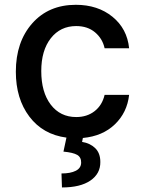

<svg xmlns="http://www.w3.org/2000/svg" viewBox="-20 -573 607 811"><path d="M330.1 9.8 326.7 26.4Q360.4 31.7 382.1 52.7Q403.8 73.7 403.8 111.3Q404.3 160.6 361.8 189.7Q319.3 218.8 241.7 218.8L239.7 159.7Q277.8 159.7 300 148.4Q322.3 137.2 322.8 114.3Q323.2 91.3 306.2 81.3Q289.1 71.3 248 67.4L260.7 8.3Q161.1 -4.9 104 -80.6Q46.9 -156.2 46.9 -270Q46.9 -396 116.2 -474.4Q185.5 -552.7 300.3 -552.7Q393.1 -552.7 455.1 -502.2Q517.1 -451.7 525.4 -369.1H421.9Q413.1 -409.7 381.6 -436.3Q350.1 -462.9 301.8 -462.9Q234.9 -462.9 194.6 -411.4Q154.3 -359.9 154.3 -272.9Q154.3 -183.6 194.3 -131.1Q234.4 -78.6 301.8 -78.6Q347.7 -78.6 379.6 -103.5Q411.6 -128.4 421.9 -172.4H525.4Q517.1 -97.7 465.3 -47.9Q413.6 2 330.1 9.8Z"/></svg>

Font: Karasuma Gothic
Style: Regular
Weight: 500
Designer: Rasmus Andersson / Ryoko Nishizuka
Foundry: Genbu
Version: Version 1.00